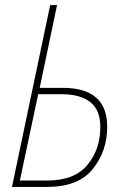

<svg xmlns="http://www.w3.org/2000/svg" viewBox="-20 -734 499 754"><path d="M27 0H166Q288 0 344.5 -70.5Q401 -141 401 -236Q401 -389 227 -389H136L204 -714H177ZM58 -25 130 -364H223Q294 -364 334 -333.5Q374 -303 374 -235Q374 -147 323 -86Q272 -25 165 -25Z"/></svg>

Font: Noto Sans UI SemiCondensed Thin
Style: Italic
Weight: 250
Width: 4
Italic angle: -12°
Designer: Monotype Design Team
Foundry: Monotype Imaging Inc.
Version: Version 1.901